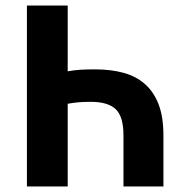

<svg xmlns="http://www.w3.org/2000/svg" viewBox="-20 -672 670 692"><path d="M77 0V-652H224V-415Q246 -419 268 -420.5Q290 -422 322 -422Q380 -422 425.5 -409.5Q471 -397 503 -368.5Q535 -340 552 -295Q569 -250 569 -184V0H425V-184Q425 -252 397 -278.5Q369 -305 307 -305Q278 -305 259 -303Q240 -301 224 -298V0Z"/></svg>

Font: Giro Regular
Style: Bold
Weight: 700
Designer: Paul D. Hunt
Foundry: Adobe Systems Incorporated
Version: Version 1.000;PS 1.0;hotconv 1.0.88;makeotf.lib2.5.647800